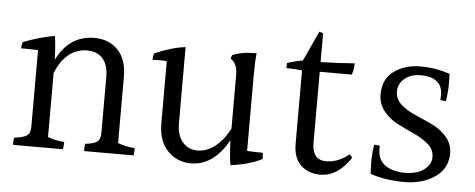

<svg xmlns="http://www.w3.org/2000/svg" viewBox="-44 -724 1953 789"><g transform="rotate(5 933.0 -329.5)"><path d="M460 -367V-94Q492 -82 530 -79Q530 -65 528 -49H324Q323 -61 325 -79Q361 -83 374.5 -93Q388 -103 388 -128V-361Q388 -410 365 -436Q342 -462 301 -462Q214 -462 171 -358V-94Q199 -82 239 -79Q239 -61 236 -49H31Q29 -64 33 -79Q70 -83 84.5 -93Q99 -103 99 -128V-446Q70 -447 54 -447Q38 -447 29 -447Q29 -459 33 -473Q99 -499 163 -510Q169 -472 171 -412Q222 -516 326 -516Q385 -516 422.5 -478Q460 -440 460 -367Z M991 -423V-108Q1033 -106 1056 -106Q1057 -95 1057 -89Q1057 -83 1057 -80Q1000 -52 928 -44Q921 -81 919 -146Q858 -37 765 -37Q708 -37 669 -77Q630 -117 630 -191V-447Q617 -448 602.5 -448Q588 -448 571 -447Q571 -458 575 -474Q648 -505 702 -511V-197Q702 -148 725.5 -120Q749 -92 787 -92Q825 -92 859.5 -118.5Q894 -145 919 -194V-415Q919 -462 891 -480Q893 -491 896 -495Q933 -511 984 -511Q989 -511 995 -511Q991 -475 991 -423Z M1298 -37Q1250 -37 1218.5 -66.5Q1187 -96 1187 -155V-457Q1159 -461 1122 -461Q1122 -464 1122 -469.5Q1122 -475 1123 -482Q1158 -494 1187 -498L1244 -622L1260 -617V-498Q1336 -500 1400 -505Q1400 -478 1392 -458H1260V-165Q1260 -94 1318 -94Q1367 -94 1412 -131L1424 -118Q1371 -37 1298 -37Z M1517 -388Q1517 -451 1562 -483.5Q1607 -516 1670.5 -516Q1734 -516 1792 -496Q1793 -479 1793 -450Q1793 -421 1787 -383Q1779 -383 1764 -386Q1765 -396 1765 -405Q1765 -480 1674 -480Q1634 -480 1608.5 -458.5Q1583 -437 1583 -405.5Q1583 -374 1607.5 -352Q1632 -330 1667.5 -315Q1703 -300 1738.5 -283Q1774 -266 1798.5 -237.5Q1823 -209 1823 -171Q1823 -108 1771.5 -72.5Q1720 -37 1645 -37Q1570 -37 1505 -58Q1503 -81 1503 -111.5Q1503 -142 1509 -179Q1518 -179 1532 -177Q1532 -171 1532 -165Q1532 -118 1563.5 -96.5Q1595 -75 1644.5 -75Q1694 -75 1723 -96.5Q1752 -118 1752 -149Q1752 -180 1728 -201Q1704 -222 1669 -238Q1634 -254 1599.5 -271.5Q1565 -289 1541 -318.5Q1517 -348 1517 -388Z"/></g></svg>

Font: Halant
Style: Regular
Weight: 400
Designer: Hitesh Malaviya (Devanagari), Satya Rajpurohit (Latin)
Foundry: Indian Type Foundry
Version: Version 1.101;PS 1.0;hotconv 1.0.78;makeotf.lib2.5.61930; tt